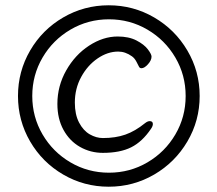

<svg xmlns="http://www.w3.org/2000/svg" viewBox="-20 -684 820 726"><path d="M391 22Q298 22 219 -24Q140 -70 94 -149Q48 -228 48 -321Q48 -414 94 -493Q140 -572 219 -618Q298 -664 391 -664Q484 -664 563 -618Q642 -572 688.5 -493Q735 -414 735 -321Q735 -228 688.5 -149Q642 -70 563 -24Q484 22 391 22ZM392 -611Q313 -611 246.5 -572Q180 -533 141 -466.5Q102 -400 102 -321Q102 -242 141 -175.5Q180 -109 246.5 -70Q313 -31 392 -31Q471 -31 537.5 -70Q604 -109 643 -175.5Q682 -242 682 -321Q682 -400 643 -466.5Q604 -533 537.5 -572Q471 -611 392 -611ZM369 -106Q322 -106 282.5 -128.5Q243 -151 220 -193Q197 -235 197 -291Q197 -359 230.5 -418Q264 -477 317 -511.5Q370 -546 425 -546Q467 -546 496 -531Q525 -516 539 -497.5Q553 -479 553 -470Q553 -456 539.5 -441Q526 -426 515 -426Q509 -426 506 -431Q503 -437 496 -450.5Q489 -464 479 -471Q454 -489 427 -489Q387 -489 349 -463Q311 -437 287 -393Q263 -349 263 -296Q263 -251 279 -220.5Q295 -190 319.5 -176Q344 -162 369 -162Q417 -162 454 -175Q491 -188 528 -218Q538 -226 546 -226Q558 -226 558 -215Q558 -207 551 -197Q518 -148 476 -127Q434 -106 369 -106Z"/></svg>

Font: Iansui
Style: Regular
Weight: 400
Designer: But Ko / Fontworks Inc.
Foundry: zi-hi.com / Fontworks Inc.
Version: Version 1.002